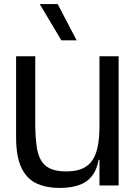

<svg xmlns="http://www.w3.org/2000/svg" viewBox="-20 -910 671 942"><path d="M274 12Q206 12 158.5 -10.5Q111 -33 85.5 -86Q60 -139 59 -229V-634H153V-286Q154 -234 159.5 -193.5Q165 -153 180.5 -125Q196 -97 226 -83Q256 -69 305 -69Q354 -69 385.5 -83.5Q417 -98 435 -126.5Q453 -155 460.5 -196.5Q468 -238 468 -292V-184Q468 -111 445 -68Q422 -25 379 -6.5Q336 12 274 12ZM455 -126 465 -190 500 -165V-126ZM468 0V-184V-634H562V0ZM281 -712 175 -890H263L356 -712Z"/></svg>

Font: Matangi SemiBold
Style: Regular
Weight: 600
Designer: Prashant Pant
Foundry: The Graphic Ant
Version: Version 3.002